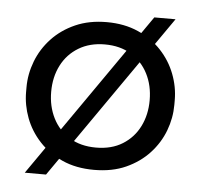

<svg xmlns="http://www.w3.org/2000/svg" viewBox="-48 -636 772 738"><g transform="rotate(5 338.0 -267.0)"><path d="M156 52H74L518 -586H600ZM338 18Q268 18 215 -6Q162 -30 125.5 -69.5Q89 -109 70.5 -158Q52 -207 52 -258V-276Q52 -327 71 -376.5Q90 -426 127 -465.5Q164 -505 217 -528.5Q270 -552 338 -552Q406 -552 459 -528.5Q512 -505 549 -465.5Q586 -426 605 -376.5Q624 -327 624 -276V-258Q624 -207 605.5 -158Q587 -109 550.5 -69.5Q514 -30 461 -6Q408 18 338 18ZM338 -68Q398 -68 440.5 -94.5Q483 -121 505.5 -166Q528 -211 528 -267Q528 -324 505 -369Q482 -414 439.5 -440Q397 -466 338 -466Q280 -466 237 -440Q194 -414 171 -369Q148 -324 148 -267Q148 -211 170.5 -166Q193 -121 235.5 -94.5Q278 -68 338 -68Z"/></g></svg>

Font: Sora Variable
Style: Regular
Weight: 400
Designer: Jonathan Barnbrook, Julián Moncada
Foundry: Barnbrook Fonts
Version: Version 2.000